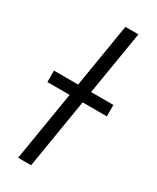

<svg xmlns="http://www.w3.org/2000/svg" viewBox="-190 -790 689 845"><g transform="rotate(30 154.0 -367.5)"><path d="M61 0 182 -735H248L127 0ZM308 -353H6V-411H308Z"/></g></svg>

Font: Iosevka Aile Light Oblique
Style: Regular
Weight: 300
Italic angle: -9°
Designer: Belleve Invis
Foundry: Belleve Invis
Version: Version 31.1.0; ttfautohint (v1.8.4)